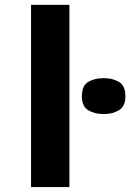

<svg xmlns="http://www.w3.org/2000/svg" viewBox="-20 -762 531 782"><path d="M262.7 -742.2V0H106.4V-742.2ZM402.3 -443.8Q438 -443.8 464.4 -428.5Q490.7 -413.1 490.7 -370.1Q490.7 -328.6 464.4 -313Q438 -297.4 402.3 -297.4Q365.2 -297.4 339.4 -313Q313.5 -328.6 313.5 -370.1Q313.5 -413.1 339.4 -428.5Q365.2 -443.8 402.3 -443.8Z"/></svg>

Font: Lunasima
Style: Bold
Weight: 700
Designer: The DocRepair Project, Monotype Design Team
Foundry: Google
Version: Version 2.009